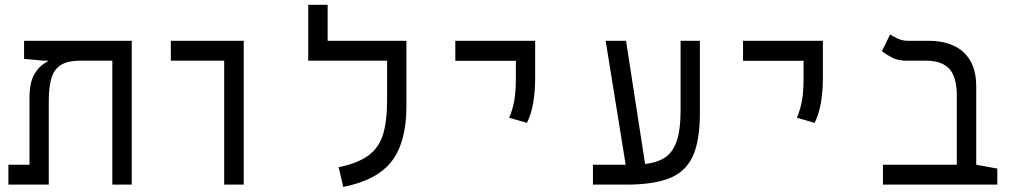

<svg xmlns="http://www.w3.org/2000/svg" viewBox="-20 -752 4142 782"><path d="M516.6 0H437.5V-504.9H307.6Q255.4 -504.9 227.5 -487.1Q199.7 -469.2 189.2 -433.1Q178.7 -397 178.7 -342.8V0H14.2V-81.1H100.1V-352.1Q100.1 -418.9 121.8 -453.1Q143.6 -487.3 174.3 -501.5V-504.9H158.7L78.1 -512.2V-585.9H516.6Z M893.1 0V-504.9H675.8V-585.9H972.7V0Z M1635.3 -585.9V-318.4Q1635.3 -173.8 1575.9 -95.9Q1516.6 -18.1 1377.9 9.3L1359.4 -70.8Q1440.4 -87.9 1482.9 -120.6Q1525.4 -153.3 1541 -207.5Q1556.6 -261.7 1556.6 -343.3V-504.9H1235.4V-732.4H1314.5V-585.9Z M2126 -251.5 2053.7 -272.5Q2067.9 -305.2 2074.5 -341.8Q2081.1 -378.4 2081.1 -435.1V-504.4H1834.5V-585.9H2159.7V-435.1Q2159.7 -378.4 2151.4 -331.5Q2143.1 -284.7 2126 -251.5Z M2395 0V-81.1H2528.3L2446.8 -585.9H2529.8L2607.4 -84Q2655.8 -89.4 2687.7 -109.9Q2719.7 -130.4 2735.8 -176.3Q2752 -222.2 2752 -303.7V-585.9H2830.6V-291.5Q2830.6 -177.2 2800.8 -114Q2771 -50.8 2705.1 -25.4Q2639.2 0 2530.8 0Z M3297.9 -251.5 3225.6 -272.5Q3239.7 -305.2 3246.3 -341.8Q3252.9 -378.4 3252.9 -435.1V-504.4H3006.3V-585.9H3331.5V-435.1Q3331.5 -378.4 3323.2 -331.5Q3314.9 -284.7 3297.9 -251.5Z M4042 -65.4V0H3576.2V-81.1H3877V-362.3Q3877 -438 3846.7 -471.4Q3816.4 -504.9 3750 -504.9H3670.9Q3637.7 -504.9 3613.5 -517.3Q3589.4 -529.8 3571.8 -543.5L3605.5 -611.8Q3616.7 -604 3636 -595Q3655.3 -585.9 3677.2 -585.9H3760.7Q3855 -585.9 3905.5 -538.3Q3956.1 -490.7 3956.1 -400.9V-81.1Z"/></svg>

Font: Cascadia Mono NF SemiLight
Style: Regular
Weight: 350
Monospace: yes
Designer: Aaron Bell
Foundry: Saja Typeworks
Version: Version 2404.023; ttfautohint (v1.8.4)